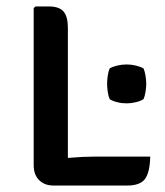

<svg xmlns="http://www.w3.org/2000/svg" viewBox="-20 -569 506 590"><path d="M188.6 1.1H144.1Q116.9 1.1 100.2 -15.5Q83.5 -32 83.5 -61.7V-543.9L88.9 -549.2H129.9Q161.9 -549.2 175.2 -533.7Q188.6 -518.2 188.6 -483.2ZM441.7 -87.8Q440.3 -37.9 425 -18.4Q409.8 1.1 371.6 1.1H144.1L103 -71.9Q145.4 -80.1 190.6 -83.9Q235.8 -87.8 272.4 -87.8ZM309.1 -311.5Q309.1 -322.4 311.1 -336.2Q313.1 -349.9 317 -358.8Q325.8 -364 340 -367.5Q354.2 -370.9 369.3 -370.9Q383.2 -370.9 397.7 -367.5Q412.1 -364 421 -358.8Q425 -349.9 427.2 -336.2Q429.4 -322.4 429.4 -311.5Q429.4 -300.7 427.2 -286.8Q425 -272.8 421 -264.3Q412.1 -258.5 397.7 -255Q383.2 -251.4 369.3 -251.4Q354.2 -251.4 340 -255Q325.8 -258.5 317 -264.3Q313.1 -272.8 311.1 -286.8Q309.1 -300.7 309.1 -311.5Z"/></svg>

Font: Signika SC
Style: Regular
Weight: 300
Designer: Anna Giedryś
Foundry: Anna Giedryś
Version: Version 2.000